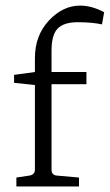

<svg xmlns="http://www.w3.org/2000/svg" viewBox="-20 -673 396 693"><path d="M106 -462.9Q106 -544.9 156.5 -598.9Q207 -652.8 269 -652.8Q311 -652.8 356 -628.9L348.1 -585Q311.5 -592.8 260.7 -592.8Q210 -592.8 188 -569.8Q166 -546.9 166 -490.2V-413.1H292V-369.1H166V-61Q166 -40 187 -39.1L265.1 -32.2V0H39.1V-32.2L85 -39.1Q106 -42 106 -61V-366.2L30.8 -374V-402.8L106 -413.1Z"/></svg>

Font: Yrsa-Light
Style: Regular
Weight: 300
Designer: Anna Giedrys (Yrsa+Rasa design), David Brezina (Yrsa art-direction, Rasa art-direction, design)
Foundry: Rosetta Type Foundry
Version: Version 1.001;PS 1.1;hotconv 1.0.88;makeotf.lib2.5.647800